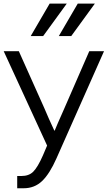

<svg xmlns="http://www.w3.org/2000/svg" viewBox="-24 -1009 584 1041"><path d="M294.9 -813.5Q320.3 -857.4 397.5 -989.3Q420.9 -989.3 490.2 -989.3Q458 -945.3 362.3 -813.5Q345.7 -813.5 294.9 -813.5ZM142.6 -813.5Q168 -857.4 245.1 -989.3Q268.6 -989.3 337.9 -989.3Q305.7 -945.3 210 -813.5Q193.4 -813.5 142.6 -813.5ZM-3.9 -731.4Q16.6 -731.4 78.1 -731.4Q112.3 -654.3 215.8 -423.8Q221.7 -410.2 240.2 -367.2Q259.8 -324.2 270.5 -300.8Q271.5 -300.8 272.5 -300.8Q280.3 -321.3 324.2 -419.9Q369.1 -523.4 460 -731.4Q480.5 -731.4 540 -731.4Q475.6 -585.9 282.2 -150.4Q245.1 -66.4 204.1 -27.3Q163.1 11.7 104.5 11.7Q92.8 11.7 69.3 11.7Q69.3 -4.9 69.3 -54.7Q75.2 -54.7 91.8 -54.7Q132.8 -54.7 156.2 -78.1Q180.7 -102.5 209 -167Q216.8 -184.6 231.4 -219.7Q172.9 -347.7 -3.9 -731.4Z"/></svg>

Font: Gothic A1
Style: Regular
Weight: 400
Designer: HanYang I&C Co.,Ltd.
Version: Version 2.50